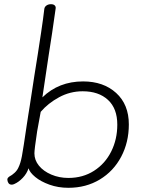

<svg xmlns="http://www.w3.org/2000/svg" viewBox="-20 -891 683 915"><path d="M594 -298Q594 -213 557.5 -144Q521 -75 455.5 -35.5Q390 4 306 4Q257 4 215.5 -11Q174 -26 148 -47.5Q122 -69 116 -89Q108 -64 88.5 -43.5Q69 -23 48 -14Q42 -11 36 -11Q25 -11 20 -19Q15 -27 15 -36Q15 -43 25 -50Q37 -56 49.5 -67.5Q62 -79 68 -93Q78 -113 84.5 -147.5Q91 -182 107 -292Q111 -317 114.5 -341Q118 -365 122 -388Q146 -547 160 -632Q166 -671 176 -737Q186 -803 191 -847Q192 -858 201 -864.5Q210 -871 223 -871Q235 -871 241 -865Q247 -859 245 -849Q228 -727 212 -628L182 -427Q260 -503 376 -503Q473 -503 533.5 -448Q594 -393 594 -298ZM539 -297Q539 -374 494.5 -415Q450 -456 374 -456Q314 -456 261.5 -427.5Q209 -399 174 -358L157 -265Q144 -179 144 -160Q144 -128 165.5 -101.5Q187 -75 224.5 -59Q262 -43 306 -43Q375 -43 428 -77Q481 -111 510 -169Q539 -227 539 -297Z"/></svg>

Font: Mali Light
Style: Italic
Weight: 300
Italic angle: -10°
Version: Version 1.000; ttfautohint (v1.6)